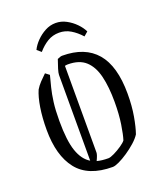

<svg xmlns="http://www.w3.org/2000/svg" viewBox="-143 -869 825 972"><g transform="rotate(-20 269.0 -383.0)"><path d="M156 -538Q148 -508 140 -476Q132 -444 126.5 -402.5Q121 -361 121 -302Q121 -196 140.5 -139.5Q160 -83 199 -60V-522Q199 -532 205.5 -553.5Q212 -575 221 -600Q238 -608 247 -608Q369 -608 431 -535.5Q493 -463 493 -314Q493 -248 483.5 -194Q474 -140 462 -106Q450 -87 427.5 -67Q405 -47 379 -29.5Q353 -12 330.5 -1.5Q308 9 296 9Q165 9 105 -67Q45 -143 45 -282Q45 -347 53.5 -400.5Q62 -454 77 -488Q87 -505 102.5 -521.5Q118 -538 135 -554ZM243 -88Q243 -76 229 -47Q255 -40 290 -40Q301 -40 322.5 -50.5Q344 -61 364.5 -75Q385 -89 392 -99Q401 -127 409 -179Q417 -231 417 -298Q417 -378 403 -436Q389 -494 355 -525.5Q321 -557 259 -557Q252 -557 243 -555ZM272 -775Q302 -775 329 -760.5Q356 -746 377 -724.5Q398 -703 409 -680L387 -661Q362 -689 333.5 -706Q305 -723 272 -723Q237 -723 209 -706Q181 -689 157 -661L135 -680Q146 -703 167 -724.5Q188 -746 215 -760.5Q242 -775 272 -775Z"/></g></svg>

Font: Grenze Gotisch Light
Style: Regular
Weight: 300
Designer: Renata Polastri
Foundry: Omnibus-Type
Version: Version 1.001